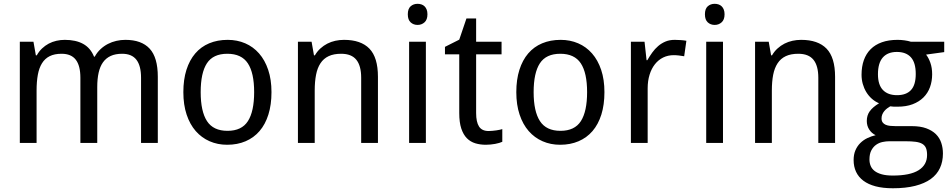

<svg xmlns="http://www.w3.org/2000/svg" viewBox="-20 -757 5041 1017"><path d="M727.1 0V-345.2Q727.1 -408.7 702.6 -440.4Q678.2 -472.2 627 -472.2Q591.3 -472.2 566.4 -460.7Q541.5 -449.2 525.6 -427Q509.8 -404.8 502.4 -371.8Q495.1 -338.9 495.1 -295.9V0H405.8V-345.2Q405.8 -408.7 381.6 -440.4Q357.4 -472.2 306.2 -472.2Q268.6 -472.2 243.2 -459.5Q217.8 -446.8 202.4 -421.9Q187 -397 180.4 -360.8Q173.8 -324.7 173.8 -277.8V0H85V-536.1H157.2L169.9 -463.9H174.8Q186.5 -484.9 202.6 -500.2Q218.8 -515.6 238 -525.9Q257.3 -536.1 279.1 -541Q300.8 -545.9 323.2 -545.9Q381.8 -545.9 420.7 -524.4Q459.5 -502.9 478 -457H481.9Q494.6 -480 512.5 -496.6Q530.3 -513.2 551.5 -524.2Q572.8 -535.2 596.2 -540.5Q619.6 -545.9 644 -545.9Q729.5 -545.9 772.7 -499.3Q815.9 -452.6 815.9 -350.1V0Z M1418 -269Q1418 -202.1 1401.6 -150.1Q1385.3 -98.1 1354.7 -62.7Q1324.2 -27.3 1280.8 -8.8Q1237.3 9.8 1183.1 9.8Q1132.8 9.8 1090.3 -8.8Q1047.9 -27.3 1016.8 -62.7Q985.8 -98.1 968.5 -150.1Q951.2 -202.1 951.2 -269Q951.2 -335.4 967.5 -387Q983.9 -438.5 1014.2 -473.9Q1044.4 -509.3 1088.1 -527.6Q1131.8 -545.9 1186 -545.9Q1236.3 -545.9 1278.8 -527.6Q1321.3 -509.3 1352.3 -473.9Q1383.3 -438.5 1400.6 -387Q1418 -335.4 1418 -269ZM1043 -269Q1043 -167 1076.4 -115.5Q1109.9 -64 1185.1 -64Q1260.3 -64 1293.2 -115.5Q1326.2 -167 1326.2 -269Q1326.2 -371.1 1292.7 -421.6Q1259.3 -472.2 1184.1 -472.2Q1108.9 -472.2 1075.9 -421.6Q1043 -371.1 1043 -269Z M1893.1 0V-345.2Q1893.1 -408.7 1867.4 -440.4Q1841.8 -472.2 1787.1 -472.2Q1747.6 -472.2 1720.7 -459.5Q1693.8 -446.8 1677.5 -421.9Q1661.1 -397 1654.1 -360.8Q1647 -324.7 1647 -277.8V0H1558.1V-536.1H1630.4L1643.1 -463.9H1647.9Q1660.2 -484.9 1677 -500.2Q1693.8 -515.6 1713.9 -525.9Q1733.9 -536.1 1756.3 -541Q1778.8 -545.9 1802.2 -545.9Q1891.6 -545.9 1936.8 -499.3Q1981.9 -452.6 1981.9 -350.1V0Z M2235.8 0H2147V-536.1H2235.8ZM2140.1 -681.2Q2140.1 -710.4 2155 -723.6Q2169.9 -736.8 2191.9 -736.8Q2202.6 -736.8 2212.2 -733.6Q2221.7 -730.5 2228.8 -723.6Q2235.8 -716.8 2240 -706.3Q2244.1 -695.8 2244.1 -681.2Q2244.1 -652.8 2228.8 -638.9Q2213.4 -625 2191.9 -625Q2169.9 -625 2155 -638.7Q2140.1 -652.3 2140.1 -681.2Z M2567.9 -63Q2576.7 -63 2587.6 -64Q2598.6 -64.9 2608.9 -66.4Q2619.1 -67.9 2627.7 -69.8Q2636.2 -71.8 2640.6 -73.2V-5.9Q2634.3 -2.9 2624.5 0Q2614.7 2.9 2603 5.1Q2591.3 7.3 2578.6 8.5Q2565.9 9.8 2553.7 9.8Q2523.4 9.8 2497.6 2Q2471.7 -5.9 2452.9 -24.9Q2434.1 -43.9 2423.3 -76.4Q2412.6 -108.9 2412.6 -158.2V-469.2H2336.9V-508.8L2412.6 -546.9L2450.7 -659.2H2502V-536.1H2636.7V-469.2H2502V-158.2Q2502 -110.8 2517.3 -86.9Q2532.7 -63 2567.9 -63Z M3181.6 -269Q3181.6 -202.1 3165.3 -150.1Q3148.9 -98.1 3118.4 -62.7Q3087.9 -27.3 3044.4 -8.8Q3001 9.8 2946.8 9.8Q2896.5 9.8 2854 -8.8Q2811.5 -27.3 2780.5 -62.7Q2749.5 -98.1 2732.2 -150.1Q2714.8 -202.1 2714.8 -269Q2714.8 -335.4 2731.2 -387Q2747.6 -438.5 2777.8 -473.9Q2808.1 -509.3 2851.8 -527.6Q2895.5 -545.9 2949.7 -545.9Q3000 -545.9 3042.5 -527.6Q3085 -509.3 3116 -473.9Q3147 -438.5 3164.3 -387Q3181.6 -335.4 3181.6 -269ZM2806.6 -269Q2806.6 -167 2840.1 -115.5Q2873.5 -64 2948.7 -64Q3023.9 -64 3056.9 -115.5Q3089.8 -167 3089.8 -269Q3089.8 -371.1 3056.4 -421.6Q3022.9 -472.2 2947.8 -472.2Q2872.6 -472.2 2839.6 -421.6Q2806.6 -371.1 2806.6 -269Z M3553.7 -545.9Q3567.9 -545.9 3585.4 -544.7Q3603 -543.5 3615.7 -541L3604 -459Q3590.3 -461.4 3575.9 -463.1Q3561.5 -464.8 3548.8 -464.8Q3518.1 -464.8 3492.7 -452.4Q3467.3 -439.9 3449 -416.7Q3430.7 -393.6 3420.7 -361.1Q3410.6 -328.6 3410.6 -289.1V0H3321.8V-536.1H3394L3404.8 -438H3408.7Q3420.9 -459 3434.8 -478.5Q3448.7 -498 3466.1 -512.9Q3483.4 -527.8 3504.9 -536.9Q3526.4 -545.9 3553.7 -545.9Z M3809.6 0H3720.7V-536.1H3809.6ZM3713.9 -681.2Q3713.9 -710.4 3728.8 -723.6Q3743.7 -736.8 3765.6 -736.8Q3776.4 -736.8 3785.9 -733.6Q3795.4 -730.5 3802.5 -723.6Q3809.6 -716.8 3813.7 -706.3Q3817.9 -695.8 3817.9 -681.2Q3817.9 -652.8 3802.5 -638.9Q3787.1 -625 3765.6 -625Q3743.7 -625 3728.8 -638.7Q3713.9 -652.3 3713.9 -681.2Z M4314.5 0V-345.2Q4314.5 -408.7 4288.8 -440.4Q4263.2 -472.2 4208.5 -472.2Q4168.9 -472.2 4142.1 -459.5Q4115.2 -446.8 4098.9 -421.9Q4082.5 -397 4075.4 -360.8Q4068.4 -324.7 4068.4 -277.8V0H3979.5V-536.1H4051.8L4064.5 -463.9H4069.3Q4081.5 -484.9 4098.4 -500.2Q4115.2 -515.6 4135.3 -525.9Q4155.3 -536.1 4177.7 -541Q4200.2 -545.9 4223.6 -545.9Q4313 -545.9 4358.2 -499.3Q4403.3 -452.6 4403.3 -350.1V0Z M4981.4 -536.1V-481L4885.3 -467.8Q4898.9 -450.7 4908.2 -424.1Q4917.5 -397.5 4917.5 -363.8Q4917.5 -326.7 4906 -295.2Q4894.5 -263.7 4871.3 -240.7Q4848.1 -217.8 4814 -204.8Q4779.8 -191.9 4734.4 -191.9Q4723.6 -191.9 4712.9 -192.1Q4702.1 -192.4 4695.3 -193.8Q4687 -189 4679 -182.9Q4670.9 -176.8 4664.3 -168.9Q4657.7 -161.1 4653.6 -151.4Q4649.4 -141.6 4649.4 -129.9Q4649.4 -116.7 4655.3 -108.6Q4661.1 -100.6 4671.1 -96.2Q4681.2 -91.8 4694.8 -90.3Q4708.5 -88.9 4723.6 -88.9H4809.6Q4855 -88.9 4886.2 -77.4Q4917.5 -65.9 4937.3 -46.4Q4957 -26.9 4965.8 -0.2Q4974.6 26.4 4974.6 56.2Q4974.6 99.1 4958.7 133.3Q4942.9 167.5 4910.2 191.2Q4877.4 214.8 4827.4 227.5Q4777.3 240.2 4709.5 240.2Q4657.2 240.2 4618.2 230Q4579.1 219.7 4553.2 200.2Q4527.3 180.7 4514.4 153.1Q4501.5 125.5 4501.5 90.8Q4501.5 61.5 4511 39.3Q4520.5 17.1 4536.6 1Q4552.7 -15.1 4574 -25.4Q4595.2 -35.6 4618.2 -41Q4597.7 -50.3 4584.5 -70.3Q4571.3 -90.3 4571.3 -116.2Q4571.3 -146 4586.9 -167.7Q4602.5 -189.5 4636.2 -210Q4615.2 -218.8 4597.9 -234.1Q4580.6 -249.5 4568.6 -269.3Q4556.6 -289.1 4550 -312.5Q4543.5 -335.9 4543.5 -360.8Q4543.5 -404.3 4555.7 -438.5Q4567.9 -472.7 4591.8 -496.6Q4615.7 -520.5 4651.4 -533.2Q4687 -545.9 4734.4 -545.9Q4752.4 -545.9 4771.7 -543.2Q4791 -540.5 4804.2 -536.1ZM4585.4 87.9Q4585.4 106 4591.8 121.6Q4598.1 137.2 4612.5 148.4Q4627 159.7 4650.6 166.3Q4674.3 172.9 4709.5 172.9Q4800.3 172.9 4845.5 144.8Q4890.6 116.7 4890.6 64Q4890.6 41.5 4884.8 27.3Q4878.9 13.2 4865.5 5.1Q4852.1 -2.9 4830.1 -5.9Q4808.1 -8.8 4776.4 -8.8H4690.4Q4673.3 -8.8 4654.8 -4.9Q4636.2 -1 4620.8 9.8Q4605.5 20.5 4595.5 39.3Q4585.4 58.1 4585.4 87.9ZM4630.4 -363.8Q4630.4 -307.6 4656.7 -280.3Q4683.1 -252.9 4731.4 -252.9Q4780.3 -252.9 4805.4 -280Q4830.6 -307.1 4830.6 -365.2Q4830.6 -425.3 4804.9 -453.6Q4779.3 -481.9 4730.5 -481.9Q4682.1 -481.9 4656.2 -452.6Q4630.4 -423.3 4630.4 -363.8Z"/></svg>

Font: Droid Sans
Style: Regular
Weight: 400
Version: Version 1.00 build 113